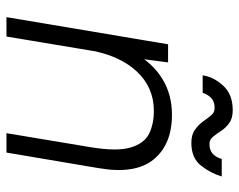

<svg xmlns="http://www.w3.org/2000/svg" viewBox="-93 -647 740 594"><g transform="rotate(90 277.0 -350.0)"><path d="M33 0 117 -500H173L161 -408L93 0ZM392 0 435 -258 500 -284 452 0ZM435 -258Q449 -341 436.5 -383.5Q424 -426 394 -441Q364 -456 323 -456Q250 -456 200.5 -402.5Q151 -349 135 -255L98 -259Q112 -339 143.5 -395.5Q175 -452 223.5 -482Q272 -512 335 -512Q427 -512 473.5 -455Q520 -398 500 -284ZM422 -572Q397 -572 381.5 -583Q366 -594 356 -608Q346 -622 337 -633Q328 -644 314 -644Q296 -644 285 -635Q274 -626 267 -607H213Q218 -641 245 -670.5Q272 -700 321 -700Q346 -700 361 -689Q376 -678 385 -664Q394 -650 403 -639Q412 -628 425 -628Q444 -628 455 -637.5Q466 -647 472 -666H526Q516 -632 492.5 -602Q469 -572 422 -572Z"/></g></svg>

Font: Figtree Light Light
Style: Italic
Weight: 300
Italic angle: -9.5°
Version: Version 2.000